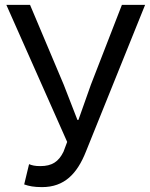

<svg xmlns="http://www.w3.org/2000/svg" viewBox="-20 -753 615 786"><path d="M152 13C244 13 296 -42 332 -133L574 -733H479L352 -406L301 -262H297L241 -406L103 -733H6L255 -172L240 -132C220 -91 193 -73 145 -73C123 -73 111 -76 99 -81L79 2C99 9 119 13 152 13Z"/></svg>

Font: Noto Sans CJK SC
Style: Regular
Weight: 400
Designer: Ryoko NISHIZUKA 西塚涼子 (kana, bopomofo & ideographs); Paul D. Hunt (Latin, Greek & Cyrillic); Sandoll Communications 산돌커뮤니
Foundry: Adobe
Version: Version 2.004;hotconv 1.0.118;makeotfexe 2.5.65603